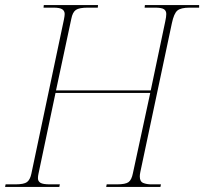

<svg xmlns="http://www.w3.org/2000/svg" viewBox="-32 -734 802 754"><path d="M-12 0 -10 -10H28Q62 -10 74 -19Q86 -28 91 -51L219 -657Q222 -672 222 -679Q222 -691 212.5 -697.5Q203 -704 178 -704H139L140 -714H353L352 -704H313Q279 -704 266 -695Q253 -686 248 -660L188 -379H560L617 -650Q619 -659 620 -666.5Q621 -674 621 -679Q621 -692 611.5 -698Q602 -704 577 -704H536L537 -714H750V-704H713Q678 -704 664.5 -692.5Q651 -681 643 -643L519 -58Q518 -53 517.5 -49Q517 -45 517 -41Q517 -21 530.5 -15.5Q544 -10 563 -10H600L598 0H385L387 -10H427Q461 -10 473 -19Q485 -28 490 -54L558 -369H186L119 -51Q118 -47 117.5 -42.5Q117 -38 117 -34Q117 -22 127 -16Q137 -10 164 -10H203L201 0Z"/></svg>

Font: Noto Serif Display SemiCondensed Thin
Style: Italic
Weight: 100
Width: 4
Italic angle: -12°
Designer: Monotype Design Team
Foundry: Monotype Imaging Inc.
Version: Version 2.009